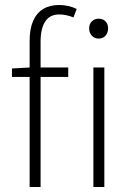

<svg xmlns="http://www.w3.org/2000/svg" viewBox="-20 -751 531 771"><path d="M99 0V-587Q99 -635 113 -667Q127 -699 153.5 -715Q180 -731 218 -731Q235 -731 253.5 -727Q272 -723 288 -715L275 -681Q245 -693 218 -693Q180 -693 161.5 -664.5Q143 -636 143 -584V0ZM28 -442V-476L100 -480H254V-442ZM355 0V-480H399V0ZM376 -596Q360 -596 349 -607.5Q338 -619 338 -637Q338 -655 349 -665.5Q360 -676 376 -676Q393 -676 403.5 -665.5Q414 -655 414 -637Q414 -619 403.5 -607.5Q393 -596 376 -596Z"/></svg>

Font: Source Sans 3 Light
Style: Regular
Weight: 300
Designer: Paul D. Hunt
Foundry: Adobe
Version: Version 3.052;hotconv 1.1.0;makeotfexe 2.6.0